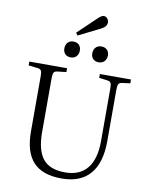

<svg xmlns="http://www.w3.org/2000/svg" viewBox="-114 -1180 1005 1276"><g transform="rotate(10 388.5 -542.0)"><path d="M331.1 -939.9 318.8 -957 443.8 -1076.2Q465.8 -1098.1 481.9 -1098.1Q495.6 -1098.1 505.4 -1086.4Q515.1 -1074.7 515.1 -1060.1Q515.1 -1031.2 478 -1013.2ZM500 -789.1Q476.1 -789.1 462.2 -803.2Q448.2 -817.4 448.2 -840.8Q448.2 -865.2 462.4 -880.6Q476.6 -896 501 -896Q524.9 -896 539.1 -881.8Q553.2 -867.7 553.2 -844.2Q553.2 -820.3 538.8 -804.7Q524.4 -789.1 500 -789.1ZM311 -789.1Q287.1 -789.1 273.4 -803.2Q259.8 -817.4 259.8 -840.8Q259.8 -865.2 273.9 -880.6Q288.1 -896 312 -896Q336.4 -896 350.1 -881.8Q363.8 -867.7 363.8 -844.2Q363.8 -820.3 349.9 -804.7Q335.9 -789.1 311 -789.1ZM391.1 14.2Q261.7 14.2 199.5 -52.7Q137.2 -119.6 137.2 -257.8V-634.8Q137.2 -660.2 130.6 -669.9Q124 -679.7 105 -681.2L45.9 -688V-713.9H300.8V-688L241.2 -681.2Q223.6 -679.7 217.3 -669.4Q210.9 -659.2 210.9 -631.8V-267.1Q210.9 -145 257.1 -87.4Q303.2 -29.8 407.2 -29.8Q506.3 -29.8 556.6 -92.8Q606.9 -155.8 606.9 -274.9V-634.8Q606.9 -660.2 600.6 -669.7Q594.2 -679.2 575.2 -681.2L522 -688V-713.9H731.9V-688L678.2 -681.2Q660.2 -678.7 654.1 -668.7Q647.9 -658.7 647.9 -630.9V-282.2Q647.9 -137.2 583.3 -61.5Q518.6 14.2 391.1 14.2Z"/></g></svg>

Font: Literata Light
Style: Regular
Weight: 300
Designer: Latin by Veronika Burian and Jose Scaglione. Greek by Irene Vlachou. Cyrillic by Vera Evstafieva.
Foundry: TypeTogether
Version: Version 3.021